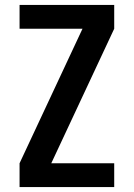

<svg xmlns="http://www.w3.org/2000/svg" viewBox="-20 -755 540 775"><path d="M59 0V-96L313 -639H59V-735H441V-639L187 -96H441V0Z"/></svg>

Font: Iosevka SS18
Style: Bold
Weight: 700
Monospace: yes
Designer: Belleve Invis
Foundry: Belleve Invis
Version: Version 25.1.1; ttfautohint (v1.8.4)